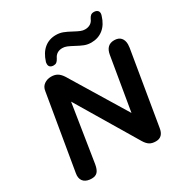

<svg xmlns="http://www.w3.org/2000/svg" viewBox="-204 -1051 1157 1214"><g transform="rotate(-30 375.0 -444.0)"><path d="M43 -54Q44 -63 45 -72L137 -617Q141 -647 163 -662.5Q185 -678 213 -678Q240 -678 258 -667.5Q276 -657 292 -633L540 -225L605 -611Q616 -678 674 -678Q706 -678 722 -660Q738 -642 738 -612Q738 -604 736 -588L647 -55Q638 8 585 8Q557 8 539.5 -3Q522 -14 507 -39L245 -478L179 -59Q173 -23 158.5 -7Q144 9 116 9Q82 9 62.5 -7Q43 -23 43 -54ZM231 -760Q231 -770 233 -776Q251 -833 286.5 -862Q322 -891 372 -891Q399 -891 422.5 -882Q446 -873 477 -856Q503 -842 519 -835.5Q535 -829 551 -829Q573 -829 589.5 -839Q606 -849 614 -869Q621 -883 629.5 -890Q638 -897 652 -897Q668 -897 677.5 -889.5Q687 -882 687 -868Q687 -861 684 -852Q667 -795 630.5 -766Q594 -737 544 -737Q517 -737 494 -746Q471 -755 440 -772Q414 -786 398 -792.5Q382 -799 366 -799Q321 -799 303 -759Q295 -744 286.5 -737.5Q278 -731 265 -731Q249 -731 240 -738.5Q231 -746 231 -760Z"/></g></svg>

Font: SN Pro Bold
Style: Bold Italic
Weight: 700
Italic angle: -9°
Designer: Tobias Whetton
Foundry: Supernotes
Version: Version 1.003